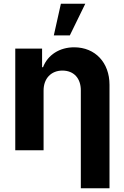

<svg xmlns="http://www.w3.org/2000/svg" viewBox="-20 -807 668 1031"><path d="M214 -321C214 -386 255 -428 315 -428C377 -428 414 -386 414 -322V204H568V-352C568 -470 492 -553 378 -553C300 -553 236 -512 211 -446H206V-546H62V0H214ZM269 -617H355L438 -787H307Z"/></svg>

Font: Wafeq
Style: Bold
Weight: 700
Designer: Rasmus Andersson & Azza Alameddine
Foundry: Google & TypeTogether
Version: Version 3.000;FEAKit 1.0